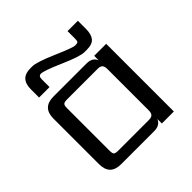

<svg xmlns="http://www.w3.org/2000/svg" viewBox="-173 -821 973 973"><g transform="rotate(-45 313.5 -334.5)"><path d="M179 -589V-533H104V-592Q104 -669 177 -669H191Q222 -669 313 -629.5Q404 -590 420 -590Q436 -590 440 -594.5Q444 -599 444 -614V-669H518V-610Q518 -572 502 -552.5Q486 -533 447 -533H429Q398 -533 308 -572.5Q218 -612 196 -612Q179 -612 179 -589ZM197 -59H417Q435 -59 443 -67Q451 -75 451 -94V-391Q451 -410 443 -418Q435 -426 417 -426H197Q178 -426 172 -420Q166 -414 166 -395V-90Q166 -70 172 -64.5Q178 -59 197 -59ZM451 -485H537V0H451V-32Q438 0 396 0H159Q80 0 80 -79V-406Q80 -485 159 -485H396Q438 -485 451 -453Z"/></g></svg>

Font: Sarpanch
Style: Regular
Weight: 400
Designer: Manushi Parikh (Devanagari and Latin), Jyotish Sonowal (Devanagari)
Foundry: Indian Type Foundry
Version: Version 2.004;PS 1.0;hotconv 1.0.78;makeotf.lib2.5.61930; tt